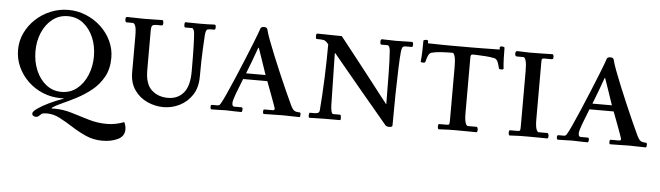

<svg xmlns="http://www.w3.org/2000/svg" viewBox="-47 -683 3777 1099"><g transform="rotate(5 1841.5 -133.5)"><path d="M308 -494Q361 -494 409.5 -474Q458 -454 495.5 -419Q533 -384 554.5 -338.5Q576 -293 576 -242Q576 -178 550 -131.5Q524 -85 484 -53Q444 -21 400 2Q356 25 318.5 41.5Q281 58 261 73L262 77L278 76Q327 76 376.5 91Q426 106 477 121.5Q528 137 583 137Q632 137 682 118Q692 139 692 159Q692 199 654 217Q616 235 566 235Q514 235 470.5 215.5Q427 196 388 171Q349 146 312 126.5Q275 107 236 107Q224 107 210 110Q210 110 204.5 114Q199 118 192 125Q185 132 175 132Q168 132 160.5 128Q153 124 153 114Q153 103 178.5 85Q204 67 243.5 48Q283 29 324 15V13H308Q253 13 204.5 -7Q156 -27 119 -62.5Q82 -98 61 -144Q40 -190 40 -242Q40 -293 61.5 -338.5Q83 -384 120.5 -419Q158 -454 206.5 -474Q255 -494 308 -494ZM308 -458Q258 -458 220 -428.5Q182 -399 161 -350Q140 -301 140 -242Q140 -183 161 -133Q182 -83 220 -53Q258 -23 308 -23Q359 -23 396.5 -53Q434 -83 455 -133Q476 -183 476 -242Q476 -301 455 -350Q434 -399 396.5 -428.5Q359 -458 308 -458Z M1098 -421Q1097 -405 1093.5 -340Q1090 -275 1090 -180Q1090 -116 1062 -73.5Q1034 -31 990 -9Q946 13 897 13Q850 13 805 -7Q760 -27 731 -68Q702 -109 702 -170V-378Q702 -420 696 -436Q690 -452 680 -452H645Q641 -452 639 -457Q637 -462 637 -468Q637 -483 645 -483Q668 -483 694 -482Q720 -481 742 -481Q788 -481 809 -482Q830 -483 847 -483Q855 -483 855 -466Q855 -452 847 -452H816Q798 -452 792.5 -445Q787 -438 787 -419V-190Q787 -110 824.5 -76Q862 -42 918 -42Q974 -42 1007.5 -81Q1041 -120 1041 -205Q1041 -261 1040.5 -292.5Q1040 -324 1039.5 -344.5Q1039 -365 1038 -387Q1037 -429 1032 -440.5Q1027 -452 1022 -452H982Q976 -452 976 -469Q976 -474 977 -478Q978 -482 982 -482Q1004 -482 1024.5 -481.5Q1045 -481 1067 -481Q1098 -481 1111 -481.5Q1124 -482 1131 -482.5Q1138 -483 1149 -483Q1153 -483 1154.5 -479Q1156 -475 1156 -470Q1156 -454 1149 -454H1128Q1109 -454 1104.5 -447Q1100 -440 1098 -421Z M1412 -485Q1416 -494 1432 -494Q1447 -494 1451 -484Q1456 -462 1470.5 -423Q1485 -384 1505 -335.5Q1525 -287 1546.5 -236.5Q1568 -186 1588.5 -140.5Q1609 -95 1624 -63Q1636 -38 1646 -31.5Q1656 -25 1677 -25Q1683 -25 1683 -13Q1683 -8 1682 -3Q1681 2 1678 2Q1647 2 1626 1Q1605 0 1582 0Q1563 0 1536 1Q1509 2 1474 2Q1470 2 1469 -2.5Q1468 -7 1468 -11Q1468 -24 1474 -24H1522Q1533 -24 1533 -33Q1533 -36 1525 -58Q1517 -80 1504.5 -114Q1492 -148 1477 -187H1338Q1317 -135 1303 -97Q1289 -59 1289 -45Q1289 -33 1293 -29Q1297 -25 1301 -25H1342Q1350 -25 1350 -13Q1350 -8 1348.5 -3Q1347 2 1344 2Q1319 2 1304.5 1.5Q1290 1 1278.5 0.5Q1267 0 1252 0Q1234 0 1216.5 1Q1199 2 1173 2Q1169 2 1167.5 -2.5Q1166 -7 1166 -11Q1166 -24 1173 -24H1205Q1216 -24 1221 -33Q1231 -49 1249.5 -89.5Q1268 -130 1291 -184Q1314 -238 1337.5 -295Q1361 -352 1381 -402.5Q1401 -453 1412 -485ZM1464 -221Q1450 -262 1436.5 -302Q1423 -342 1412 -373H1409Q1396 -336 1381 -296Q1366 -256 1352 -221Z M2173 6Q2173 6 2151.5 -19.5Q2130 -45 2095 -87Q2060 -129 2017 -180Q1974 -231 1931 -283.5Q1888 -336 1851 -380H1848Q1850 -276 1851.5 -206Q1853 -136 1854 -84Q1854 -65 1858 -48.5Q1862 -32 1869 -32H1909Q1912 -32 1913.5 -25Q1915 -18 1915 -12Q1915 -8 1914 -4.5Q1913 -1 1909 -1H1826Q1802 -1 1776 0Q1750 1 1735 1Q1733 1 1731.5 -3Q1730 -7 1730 -11Q1730 -16 1731.5 -22Q1733 -28 1735 -28H1759Q1776 -28 1783 -32Q1790 -36 1791 -48Q1794 -84 1797 -132Q1800 -180 1802 -232Q1804 -284 1805 -334.5Q1806 -385 1806 -427L1801 -433Q1789 -447 1777.5 -449.5Q1766 -452 1738 -452Q1732 -452 1732 -468Q1732 -483 1738 -483Q1751 -483 1778.5 -482.5Q1806 -482 1835 -481.5Q1864 -481 1879 -481Q1879 -481 1897 -458.5Q1915 -436 1943.5 -399.5Q1972 -363 2006 -320Q2040 -277 2072 -235.5Q2104 -194 2129 -162Q2154 -130 2165 -116H2167Q2166 -217 2165 -293.5Q2164 -370 2160 -422Q2157 -452 2144 -452H2109Q2105 -452 2103.5 -457.5Q2102 -463 2102 -469Q2102 -474 2104 -478.5Q2106 -483 2109 -483Q2124 -483 2149 -482Q2174 -481 2192 -481Q2213 -481 2239 -482Q2265 -483 2284 -483Q2286 -483 2288 -478.5Q2290 -474 2290 -469Q2290 -454 2284 -454H2249Q2234 -454 2230 -446Q2226 -438 2224 -421Q2221 -393 2218.5 -328.5Q2216 -264 2214.5 -178Q2213 -92 2213 3Q2213 13 2195 13Q2180 13 2173 6Z M2623 -107Q2623 -65 2629 -48Q2635 -31 2643 -31H2693Q2696 -31 2698.5 -26Q2701 -21 2701 -14Q2701 -9 2699.5 -4.5Q2698 0 2695 0Q2677 0 2648 -0.5Q2619 -1 2579 -1Q2531 -1 2511 0.5Q2491 2 2479 2Q2475 2 2473.5 -4Q2472 -10 2472 -14Q2472 -19 2473.5 -23.5Q2475 -28 2478 -28H2523Q2534 -28 2536 -33Q2538 -38 2538 -57V-361Q2538 -401 2533 -420Q2528 -439 2520 -441Q2482 -441 2452.5 -439Q2423 -437 2399 -431Q2386 -427 2379 -409Q2372 -391 2369 -377Q2369 -373 2364.5 -371.5Q2360 -370 2356 -370Q2352 -370 2346.5 -371.5Q2341 -373 2342 -377Q2345 -400 2346 -434.5Q2347 -469 2347 -496Q2347 -498 2353 -500Q2359 -502 2363 -502Q2366 -502 2370 -500.5Q2374 -499 2374 -496V-483Q2382 -483 2403 -482.5Q2424 -482 2451.5 -481.5Q2479 -481 2505 -481H2579Q2591 -481 2620.5 -481Q2650 -481 2684 -481.5Q2718 -482 2745.5 -482.5Q2773 -483 2783 -483H2786V-496Q2786 -499 2790 -500.5Q2794 -502 2797 -502Q2802 -502 2807.5 -500Q2813 -498 2813 -496Q2813 -469 2814 -434.5Q2815 -400 2818 -377Q2819 -373 2814 -371.5Q2809 -370 2804 -370Q2800 -370 2795.5 -371.5Q2791 -373 2791 -377Q2788 -391 2781.5 -409Q2775 -427 2761 -431Q2738 -436 2710.5 -438Q2683 -440 2652 -441H2633Q2623 -440 2623 -425Z M3030 -107Q3030 -65 3036 -48Q3042 -31 3050 -31H3100Q3103 -31 3105.5 -26Q3108 -21 3108 -14Q3108 -9 3106.5 -4.5Q3105 0 3102 0Q3084 0 3055 -0.5Q3026 -1 2986 -1Q2938 -1 2918 0.5Q2898 2 2886 2Q2882 2 2880.5 -4Q2879 -10 2879 -14Q2879 -19 2880.5 -23.5Q2882 -28 2885 -28H2930Q2941 -28 2943 -33Q2945 -38 2945 -57V-372Q2945 -414 2939.5 -433Q2934 -452 2925 -452H2889Q2877 -452 2877 -467Q2877 -483 2888 -483Q2907 -483 2933 -481.5Q2959 -480 2986 -481Q3004 -481 3028.5 -481.5Q3053 -482 3071.5 -482.5Q3090 -483 3090 -483Q3093 -483 3095 -478Q3097 -473 3097 -468Q3097 -454 3089 -454H3043Q3036 -454 3033 -451Q3030 -448 3030 -438Z M3402 -485Q3406 -494 3422 -494Q3437 -494 3441 -484Q3446 -462 3460.5 -423Q3475 -384 3495 -335.5Q3515 -287 3536.5 -236.5Q3558 -186 3578.5 -140.5Q3599 -95 3614 -63Q3626 -38 3636 -31.5Q3646 -25 3667 -25Q3673 -25 3673 -13Q3673 -8 3672 -3Q3671 2 3668 2Q3637 2 3616 1Q3595 0 3572 0Q3553 0 3526 1Q3499 2 3464 2Q3460 2 3459 -2.5Q3458 -7 3458 -11Q3458 -24 3464 -24H3512Q3523 -24 3523 -33Q3523 -36 3515 -58Q3507 -80 3494.5 -114Q3482 -148 3467 -187H3328Q3307 -135 3293 -97Q3279 -59 3279 -45Q3279 -33 3283 -29Q3287 -25 3291 -25H3332Q3340 -25 3340 -13Q3340 -8 3338.5 -3Q3337 2 3334 2Q3309 2 3294.5 1.5Q3280 1 3268.5 0.5Q3257 0 3242 0Q3224 0 3206.5 1Q3189 2 3163 2Q3159 2 3157.5 -2.5Q3156 -7 3156 -11Q3156 -24 3163 -24H3195Q3206 -24 3211 -33Q3221 -49 3239.5 -89.5Q3258 -130 3281 -184Q3304 -238 3327.5 -295Q3351 -352 3371 -402.5Q3391 -453 3402 -485ZM3454 -221Q3440 -262 3426.5 -302Q3413 -342 3402 -373H3399Q3386 -336 3371 -296Q3356 -256 3342 -221Z"/></g></svg>

Font: Sedan SC
Style: Regular
Weight: 400
Designer: Sebastian Salazar
Foundry: Sebastian Salazar
Version: Version 1.100; ttfautohint (v1.8.4.7-5d5b)